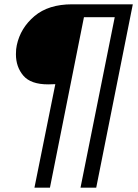

<svg xmlns="http://www.w3.org/2000/svg" viewBox="-20 -762 642 892"><path d="M427 110H354L513 -682H370L212 110H140L237 -371Q225 -370 204 -370Q123 -370 88.5 -410.5Q54 -451 54 -510Q54 -535 58 -552Q75 -632 140 -687Q205 -742 315 -742H597Z"/></svg>

Font: TypoPRO Montserrat Alternates
Style: Italic
Weight: 400
Italic angle: -11.3°
Designer: Julieta Ulanovsky
Foundry: Julieta Ulanovsky
Version: Version 6.001